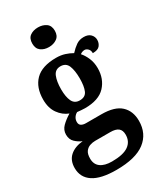

<svg xmlns="http://www.w3.org/2000/svg" viewBox="-244 -859 1011 1188"><g transform="rotate(-30 261.5 -264.5)"><path d="M220 239Q110 239 55.5 203Q1 167 1 100Q1 46 34.5 16Q68 -14 127 -20Q102 -30 80 -50.5Q58 -71 58 -106Q58 -139 82 -163Q106 -187 142 -209Q100 -225 72 -264.5Q44 -304 44 -364Q44 -451 92.5 -500Q141 -549 242 -549Q276 -549 304 -540Q332 -531 354 -518Q377 -543 400 -559Q423 -575 454 -575Q486 -575 502.5 -558Q519 -541 519 -518Q519 -495 505 -477.5Q491 -460 454 -460Q454 -481 442.5 -492Q431 -503 419 -503Q410 -503 401 -499.5Q392 -496 387 -491Q406 -470 420 -437.5Q434 -405 434 -365Q434 -289 387.5 -239Q341 -189 242 -189Q232 -189 214.5 -190.5Q197 -192 188 -193Q175 -187 165 -173Q155 -159 155 -140Q155 -122 167.5 -114Q180 -106 201 -106H311Q405 -106 448.5 -65.5Q492 -25 492 45Q492 136 425 187.5Q358 239 220 239ZM239 -247Q279 -247 292.5 -278.5Q306 -310 306 -365Q306 -422 292 -456Q278 -490 239 -490Q201 -490 186.5 -455Q172 -420 172 -364Q172 -310 187 -278.5Q202 -247 239 -247ZM222 180Q303 180 340.5 153.5Q378 127 378 78Q378 46 359.5 31.5Q341 17 303 17H195Q176 17 157 23.5Q138 30 125.5 47Q113 64 113 97Q113 138 141.5 159Q170 180 222 180ZM239 -628Q205 -628 182 -645Q159 -662 159 -698Q159 -735 182 -751.5Q205 -768 239 -768Q272 -768 296 -751.5Q320 -735 320 -698Q320 -662 296 -645Q272 -628 239 -628Z"/></g></svg>

Font: Noto Serif Thai SemiCondensed
Style: Bold
Weight: 700
Width: 4
Designer: Monotype Design Team
Foundry: Monotype Imaging Inc.
Version: Version 2.002; ttfautohint (v1.8.4.7-5d5b)